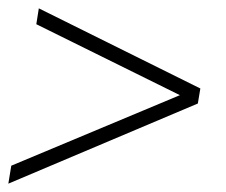

<svg xmlns="http://www.w3.org/2000/svg" viewBox="-21 -502 541 460"><path d="M72 -482 459 -290 453 -254 -1 -62 6 -105 410 -274 66 -444Z"/></svg>

Font: Spectral Light
Style: Italic
Weight: 300
Italic angle: -10°
Designer: Jean-Baptiste Levee
Foundry: Production Type
Version: Version 2.001